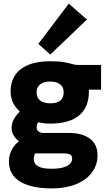

<svg xmlns="http://www.w3.org/2000/svg" viewBox="-20 -842 594 1063"><path d="M268.1 201.2Q209.5 201.2 165 191.4Q120.6 181.6 90.3 162.8Q60.1 144 44.7 116.2Q29.3 88.4 29.3 51.8Q29.3 29.8 35.6 9.5Q42 -10.7 54.2 -28.1Q66.4 -45.4 84.5 -59.6Q62.5 -78.1 53.5 -95.7Q44.4 -113.3 44.4 -133.8Q44.4 -160.6 58.3 -185.3Q72.3 -210 103.5 -236.8L119.6 -199.7Q76.2 -231 57.4 -263.7Q38.6 -296.4 38.6 -335.4Q38.6 -416 95.5 -459.5Q152.3 -502.9 257.8 -502.9Q305.7 -502.9 334 -497.8Q362.3 -492.7 379.4 -487.5Q396.5 -482.4 409.7 -482.4H539.6V-345.7H441.4L460 -403.3Q472.2 -369.6 472.2 -335.4Q472.2 -248 418 -202.9Q363.8 -157.7 257.8 -157.7Q217.8 -157.7 186.5 -167Q155.3 -176.3 129.4 -191.4L210.9 -188.5Q194.8 -171.9 188.7 -161.1Q182.6 -150.4 182.6 -137.2Q182.6 -123 193.1 -114.5Q203.6 -106 220.7 -106H359.9Q435.5 -106 477.8 -74.2Q520 -42.5 520 17.6Q520 72.8 488 114.3Q456.1 155.8 399.4 178.5Q342.8 201.2 268.1 201.2ZM265.6 92.3Q303.7 92.3 328.9 85.2Q354 78.1 366.7 65.4Q379.4 52.7 379.4 36.6Q379.4 20.5 369.1 13.9Q358.9 7.3 330.1 7.3H98.6L218.8 -58.1Q193.8 -30.3 180.4 -5.4Q167 19.5 167 38.1Q167 51.3 172.6 61.3Q178.2 71.3 190.2 78.4Q202.1 85.4 220.9 88.9Q239.7 92.3 265.6 92.3ZM257.8 -270Q294.9 -269.5 313.7 -285.2Q332.5 -300.8 332.5 -330.6Q332.5 -359.4 313.2 -375Q293.9 -390.6 257.8 -390.6Q222.2 -390.6 202.4 -375Q182.6 -359.4 182.6 -330.6Q182.6 -301.3 201.7 -285.9Q220.7 -270.5 257.8 -270ZM258.3 -540 192.4 -599.1 360.8 -821.8 461.4 -733.9Z"/></svg>

Font: Anaheim ExtraBold
Style: Regular
Weight: 800
Version: Version 2.001